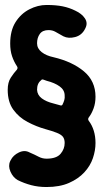

<svg xmlns="http://www.w3.org/2000/svg" viewBox="-20 -736 421 772"><path d="M167 16Q134 16 105.5 8.5Q77 1 51 -12Q32 -23 22 -46Q12 -69 21 -88L23 -92Q33 -112 56 -123Q79 -134 99 -123Q120 -114 135 -106Q150 -98 167 -98Q207 -98 223.5 -117.5Q240 -137 240 -161Q240 -177 233 -186Q226 -195 208.5 -202Q191 -209 162 -217Q126 -227 91 -245.5Q56 -264 33.5 -295Q11 -326 11 -375Q11 -405 23.5 -424Q36 -443 48 -456Q53 -463 48 -470Q36 -488 28.5 -510Q21 -532 21 -561Q21 -613 42.5 -647Q64 -681 98 -698.5Q132 -716 167 -716Q205 -716 232 -710.5Q259 -705 283 -693Q309 -681 321.5 -662Q334 -643 323 -622L322 -620Q309 -594 282 -587Q255 -580 235 -590Q215 -601 203 -608Q191 -615 175 -615Q151 -615 140 -599.5Q129 -584 129 -562Q129 -541 147.5 -526.5Q166 -512 195 -506Q271 -488 317.5 -449Q364 -410 364 -347Q364 -321 356 -299.5Q348 -278 337 -264Q332 -257 337 -250Q350 -233 357 -210.5Q364 -188 364 -161Q364 -131 353.5 -100Q343 -69 319 -43Q295 -17 257.5 -0.5Q220 16 167 16ZM224 -312Q230 -311 232 -317Q236 -325 238.5 -333.5Q241 -342 240 -352Q240 -374 220 -388.5Q200 -403 168 -411L154 -416Q148 -418 145 -413Q137 -407 133 -397.5Q129 -388 129 -375Q130 -354 148 -340.5Q166 -327 195 -320Q202 -318 209.5 -316Q217 -314 224 -312Z"/></svg>

Font: Winky Sans SemiBold
Style: Regular
Weight: 600
Designer: Simon Atzbach
Foundry: typofactur
Version: Version 1.205